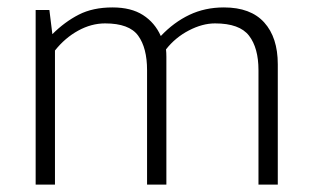

<svg xmlns="http://www.w3.org/2000/svg" viewBox="-20 -497 844 517"><path d="M128 0H76V-470H113L121 -405Q154 -438 192 -457.5Q230 -477 283 -477Q333 -477 365 -456.5Q397 -436 413 -400Q448 -437 490 -457Q532 -477 583 -477Q655 -477 691.5 -436.5Q728 -396 728 -324V0H676V-308Q676 -368 650.5 -401Q625 -434 559 -434Q525 -434 488.5 -415Q452 -396 427 -364Q428 -355 428 -344Q428 -333 428 -324V0H376V-308Q376 -368 352 -401Q328 -434 263 -434Q226 -434 190.5 -414.5Q155 -395 128 -361Z"/></svg>

Font: Mukta Mahee ExtraLight
Style: Regular
Weight: 275
Designer: Shuchita Grover, Noopur Datye, Girish Dalvi, Yashodeep Gholap
Foundry: Ek Type
Version: Version 2.538;PS 1.000;hotconv 16.6.51;makeotf.lib2.5.65220;